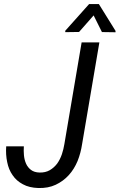

<svg xmlns="http://www.w3.org/2000/svg" viewBox="-20 -921 592 951"><path d="M552.2 -761.2V-768.1L469.7 -900.9H421.4L303.2 -768.6V-761.7L371.6 -762.7L443.8 -844.7L484.9 -762.2ZM472.2 -710.9H384.3L298.8 -207C296.4 -190.9 292 -174.3 286.6 -157.2C280.8 -140.1 272.9 -124.5 263.2 -110.8C252.9 -97.2 240.7 -86.4 226.6 -78.1C212.4 -69.8 195.3 -65.9 175.8 -66.4C158.2 -66.9 144 -71.3 133.3 -79.6C122.6 -87.9 114.3 -98.1 108.9 -110.8C103.5 -123 100.1 -136.7 98.6 -151.9C97.2 -167 97.2 -181.6 98.1 -196.3H10.7C8.8 -168.9 10.3 -143.1 15.6 -118.2C20.5 -93.3 29.3 -71.8 42.5 -53.2C55.2 -34.2 72.3 -19.5 93.3 -8.3C114.3 3.4 140.1 9.3 169.9 10.3C202.1 11.2 231 5.9 255.9 -5.9C280.8 -17.6 302.7 -33.7 320.8 -53.7C338.9 -73.7 353 -96.7 364.3 -123.5C375 -150.4 382.3 -178.2 386.7 -207.5Z"/></svg>

Font: Roboto Condensed
Style: Italic
Weight: 400
Designer: Google
Version: Version 1.000;PS 001.000;hotconv 1.0.88;makeotf.lib2.5.64775